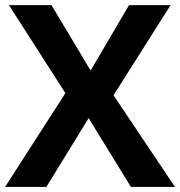

<svg xmlns="http://www.w3.org/2000/svg" viewBox="-20 -734 707 754"><path d="M667 0H494.1L328.1 -270L162.1 0H0L236.8 -368.2L15.1 -713.9H182.1L335.9 -457L486.8 -713.9H649.9L425.8 -359.9Z"/></svg>

Font: Wonky
Style: Regular
Weight: 400
Designer: Monotype Design Team
Foundry: Monotype Imaging Inc.
Version: Version 3.000